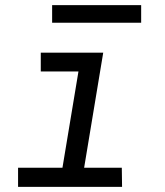

<svg xmlns="http://www.w3.org/2000/svg" viewBox="-20 -724 640 744"><path d="M453 0H50V-74H222L284 -447H138V-520H380L306 -74H452ZM182 -636V-704H527V-636Z"/></svg>

Font: Iosevka Extended Oblique
Style: Regular
Weight: 400
Width: 7
Italic angle: -9°
Monospace: yes
Designer: Belleve Invis
Foundry: Belleve Invis
Version: Version 32.0.1; ttfautohint (v1.8.4)